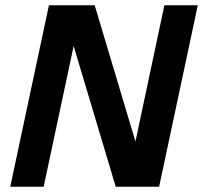

<svg xmlns="http://www.w3.org/2000/svg" viewBox="-20 -710 772 730"><path d="M19 0 166 -690H340L495 -172L605 -690H732L585 0H420L260 -535L146 0Z"/></svg>

Font: Radio Canada SemiBold
Style: Italic
Weight: 600
Italic angle: -12°
Designer: Charles Daoud, Etienne Aubert Bonn, Alexandre Saumier Demers, Jacques Le Bailly
Foundry: Radio-Canada
Version: Version 2.104; ttfautohint (v1.8.4.7-5d5b);gftools[0.9.28.de